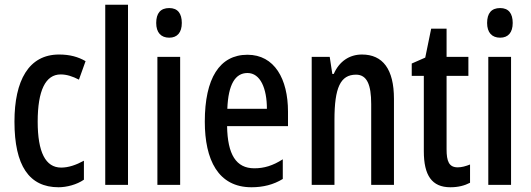

<svg xmlns="http://www.w3.org/2000/svg" viewBox="-20 -780 2239 810"><path d="M227 10C261 10 304 -1 334 -22V-102C301 -84 269 -73 238 -73C172 -73 139 -138 139 -267C139 -398 172 -466 236 -466C261 -466 286 -458 313 -444L341 -522C310 -540 275 -550 229 -550C101 -550 41 -440 41 -267C41 -81 103 10 227 10Z M520 0V-760H424V0Z M694 -746C657 -746 639 -724 639 -683C639 -643 659 -621 694 -621C728 -621 747 -643 747 -683C747 -723 730 -746 694 -746ZM740 -540H644V0H740Z M1024 -549C906 -549 844 -449 844 -267C844 -106 900 10 1041 10C1090 10 1134 -1 1173 -25V-108C1131 -81 1094 -70 1053 -70C976 -70 940 -128 938 -248H1195V-309C1195 -447 1138 -549 1024 -549ZM1024 -472C1079 -472 1106 -406 1106 -321H939C943 -425 973 -472 1024 -472Z M1507 -550C1454 -550 1411 -521 1388 -468H1382L1371 -540H1295V0H1391V-274C1391 -410 1416 -465 1482 -465C1528 -465 1546 -423 1546 -341V0H1642V-363C1642 -488 1595 -550 1507 -550Z M1911 -74C1874 -74 1864 -100 1864 -150V-460H1956V-540H1864V-659H1799L1774 -537L1717 -512V-460H1768V-142C1768 -40 1802 10 1880 10C1913 10 1940 3 1963 -9V-86C1945 -79 1928 -74 1911 -74Z M2090 -746C2053 -746 2035 -724 2035 -683C2035 -643 2055 -621 2090 -621C2124 -621 2143 -643 2143 -683C2143 -723 2126 -746 2090 -746ZM2136 -540H2040V0H2136Z"/></svg>

Font: Noto Sans Lao ExtraCondensed Medium
Style: Regular
Weight: 500
Width: 2
Designer: Monotype Design Team
Foundry: Monotype Imaging Inc.
Version: Version 2.003